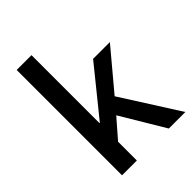

<svg xmlns="http://www.w3.org/2000/svg" viewBox="-226 -912 1027 1027"><g transform="rotate(-45 287.5 -398.5)"><path d="M86 -797V0H198V-142L291 -249L440 0H565L357 -327L544 -550H417L201 -283H198V-797Z"/></g></svg>

Font: Spoqa Han Sans Neo Medium
Style: Regular
Weight: 500
Designer: [Spoqa Han Sans Neo] Dong-huui Kim ___ Younghwa Kang ___ Yujin Lee ___ [Noto Sans] Ryoko NISHIZUKA ____ (kana & ideograp
Foundry: Spoqa (http://www.spoqa-han-sans.com)
Version: Version 1.100;hotconv 1.0.109;makeotfexe 2.5.65596